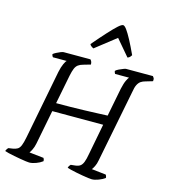

<svg xmlns="http://www.w3.org/2000/svg" viewBox="-143 -1064 1032 1170"><g transform="rotate(15 372.5 -478.5)"><path d="M151 0Q145 0 129.5 -2Q114 -4 94 -7.5Q74 -11 53 -15Q32 -19 16 -23Q0 -27 -8 -30Q-6 -37 -1.5 -43.5Q3 -50 6 -52L33 -56Q51 -59 62.5 -66Q74 -73 81.5 -91.5Q89 -110 96 -146L180 -579Q187 -612 196.5 -632.5Q206 -653 212 -657H125Q122 -660 120 -664Q118 -668 117 -675Q124 -681 136.5 -687.5Q149 -694 161.5 -699Q174 -704 180 -704H349Q353 -700 356.5 -693Q360 -686 360 -674L315 -661Q296 -656 284 -647Q272 -638 265 -621Q258 -604 252 -575L216 -392Q258 -392 304 -392.5Q350 -393 395 -394.5Q440 -396 477 -397.5Q514 -399 539 -400L574 -579Q582 -615 591 -633.5Q600 -652 605 -657H517Q516 -659 513.5 -664Q511 -669 511 -675Q518 -682 531 -688Q544 -694 556.5 -699Q569 -704 573 -704H743Q745 -701 749.5 -695Q754 -689 752 -674L708 -661Q692 -657 680 -649Q668 -641 659.5 -624.5Q651 -608 646 -575L557 -123Q553 -100 544.5 -83Q536 -66 530 -60L620 -50Q622 -49 624.5 -42.5Q627 -36 627 -30Q611 -18 587 -9Q563 0 545 0Q538 0 522.5 -2Q507 -4 487 -7.5Q467 -11 446.5 -15Q426 -19 410 -23Q394 -27 386 -30Q388 -38 392 -43.5Q396 -49 399 -52L427 -55Q446 -57 457.5 -65Q469 -73 476.5 -92Q484 -111 490 -146L527 -339H206L164 -124Q159 -99 150.5 -82.5Q142 -66 137 -60L228 -50Q230 -47 232 -41.5Q234 -36 233 -30Q216 -17 192.5 -8.5Q169 0 151 0ZM349 -773Q339 -778 333 -783Q327 -788 325 -794Q371 -848 404 -884Q437 -920 457.5 -938.5Q478 -957 488 -957Q497 -957 511 -938Q525 -919 544.5 -882.5Q564 -846 588 -794Q585 -789 579.5 -782.5Q574 -776 564 -773L478 -874Z"/></g></svg>

Font: Texturina 12pt ExtraLight
Style: Italic
Weight: 250
Italic angle: -11°
Designer: Guillermo Torres Carreño
Foundry: Omnibus-Type
Version: Version 1.002